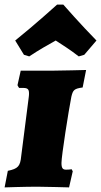

<svg xmlns="http://www.w3.org/2000/svg" viewBox="-33 -811 439 834"><path d="M33 -635 71 -573 94 -566C134 -593 182 -620 209 -635C232 -620 275 -593 309 -566L333 -573L386 -635C318 -704 242 -791 242 -791H215C215 -791 119 -704 33 -635ZM277 -391C284 -420 289 -426 326 -431L341 -507C341 -507 227 -504 193 -504H57L43 -441C45 -437 47 -433 50 -429H68C86 -429 93 -424 93 -406C93 -401 93 -396 92 -390L59 -132C55 -89 45 -78 1 -69L-13 3C-13 3 75 0 128 0C162 0 267 3 267 3L283 -67L278 -76C278 -76 270 -74 254 -74C240 -74 234 -80 234 -103C234 -134 265 -330 277 -391Z"/></svg>

Font: Alegreya SC Black
Style: Italic
Weight: 900
Italic angle: -7°
Designer: Juan Pablo del Peral
Foundry: Huerta Tipografica
Version: Version 2.007;PS 002.007;hotconv 1.0.88;makeotf.lib2.5.64775